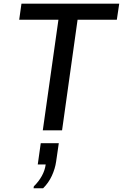

<svg xmlns="http://www.w3.org/2000/svg" viewBox="-20 -706 666 1040"><path d="M211.8 0 296.5 -599H84L96.2 -686H625.8L612.8 -599H400.2L316.2 0ZM161.8 313.8 163.2 303.5Q190.2 277 206.9 246.5Q223.5 216 227.5 185H184.5L200.8 69.5H298.5L284 169.2Q278.5 207.8 260.9 246.1Q243.2 284.5 213.5 313.8Z"/></svg>

Font: Chivo Mono Medium
Style: Italic
Weight: 500
Italic angle: -8.05°
Monospace: yes
Designer: Hector Gatti
Foundry: Omnibus-Type
Version: Version 1.008